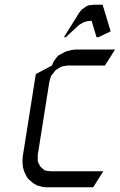

<svg xmlns="http://www.w3.org/2000/svg" viewBox="-20 -794 508 814"><path d="M75.2 -110.8 76.2 -128.9 131.8 -480 200.2 -516.1 207 -532.2 212.9 -541 223.1 -554.2 228 -559.1 241.2 -565.9 257.8 -575.2 283.2 -582 299.8 -584H467.8L424.8 -516.1H265.1L248 -513.2L240.2 -511.2L231.9 -506.8L217.8 -498L213.9 -494.1L203.1 -480L196.8 -473.1L193.8 -463.9L189 -445.8L140.1 -137.2V-120.1V-110.8L143.1 -103L149.9 -89.8L152.8 -85.9L163.1 -77.1L169.9 -71.8L178.2 -69.8L193.8 -67.9H418L375 0H174.8L159.2 -2L137.2 -7.8L121.1 -17.1L101.1 -34.2L94.2 -43L82 -67.9L77.1 -85.9ZM251 -636.2 315.9 -740.2 325.2 -752 330.1 -755.9 344.2 -766.1 352.1 -770 359.9 -772 377 -773.9H415L449.2 -661.1L397 -636.2H389.2L368.2 -706.1L349.1 -704.1L334 -699.2L329.1 -696.8L314.9 -688L258.8 -636.2Z"/></svg>

Font: Petahja
Style: Italic
Weight: 400
Designer: T. Christopher White
Version: Version 1.1